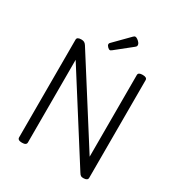

<svg xmlns="http://www.w3.org/2000/svg" viewBox="-282 -1457 1549 1658"><g transform="rotate(30 492.5 -627.5)"><path d="M187 14Q143 14 143 -14V-988Q143 -1002 154 -1008.5Q165 -1015 187 -1015Q205 -1015 216.5 -1008.5Q228 -1002 237 -988L754 -174V-988Q754 -1002 765 -1008.5Q776 -1015 798 -1015Q842 -1015 842 -988V-14Q842 0 831 7Q820 14 799 14Q783 14 774 9Q765 4 754 -14L231 -838V-14Q231 0 220 7Q209 14 187 14ZM445 -1058Q434 -1058 421 -1071.5Q408 -1085 408 -1095Q408 -1099 409 -1103Q410 -1107 416 -1113L559 -1258Q564 -1263 568.5 -1266Q573 -1269 579 -1269Q588 -1269 601 -1260Q614 -1251 623.5 -1239Q633 -1227 633 -1216Q633 -1209 630.5 -1204Q628 -1199 618 -1191L464 -1068Q458 -1064 453.5 -1061Q449 -1058 445 -1058Z"/></g></svg>

Font: Playwrite NG Modern
Style: Regular
Weight: 400
Designer: Veronika Burian, José Scaglione
Foundry: TypeTogether
Version: Version 1.002